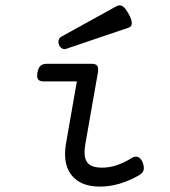

<svg xmlns="http://www.w3.org/2000/svg" viewBox="-20 -691 640 722"><path d="M349.1 -429.7Q349.1 -422.4 348.1 -418L301.3 -151.4Q297.9 -130.9 297.9 -119.1Q297.9 -88.4 313.5 -74.5Q329.1 -60.5 363.3 -60.5Q391.1 -60.5 418.7 -69.6Q446.3 -78.6 476.6 -97.7Q483.9 -102.1 491.2 -102.1Q499 -102.1 505.9 -96.2Q512.7 -90.3 517.1 -78.6Q521 -68.8 521 -59.1Q521 -42 502.4 -31.7Q427.7 10.7 356 10.7Q293 10.7 258.8 -21.7Q224.6 -54.2 224.6 -111.8Q224.6 -131.3 228 -149.9L269 -384.8H145.5Q131.8 -384.8 125.7 -389.9Q119.6 -395 119.6 -406.7Q119.6 -409.2 120.6 -418Q124 -436 132.3 -443.6Q140.6 -451.2 157.2 -451.2H323.2Q336.9 -451.2 343 -446.3Q349.1 -441.4 349.1 -429.7ZM430.2 -670.9Q438 -670.9 446 -663.6Q454.1 -656.2 463.4 -639.2Q475.6 -617.7 475.6 -604Q475.6 -590.8 463.4 -586.9L228.5 -507.3Q224.6 -506.3 222.7 -506.3Q215.8 -506.3 210 -511Q204.1 -515.6 201.7 -522.9Q199.7 -527.3 199.7 -533.7Q199.7 -546.9 210.9 -553.2L414.1 -665.5Q423.3 -670.9 430.2 -670.9Z"/></svg>

Font: Courier Prime
Style: Italic
Weight: 400
Italic angle: -10°
Designer: Alan Dague-Greene
Foundry: Quote-Unquote Apps
Version: Version 3.018